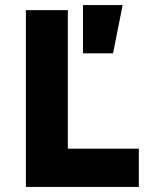

<svg xmlns="http://www.w3.org/2000/svg" viewBox="-20 -740 601 760"><path d="M82.5 0V-700H248.5V-151.5H529.5V0ZM308.5 -529V-720H465.5L427.5 -529Z"/></svg>

Font: Geologica Cursive
Style: Bold
Weight: 700
Designer: Sindre Bremnes, Frode Helland
Foundry: Monokrom Skriftforlag AS
Version: Version 1.010;gftools[0.9.28]